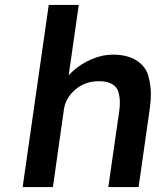

<svg xmlns="http://www.w3.org/2000/svg" viewBox="-20 -760 649 780"><path d="M72 0 178 -740H300L259 -454Q267 -463 278 -473Q311 -502 353.5 -520Q396 -538 438 -538Q498 -538 535 -514Q572 -490 582.5 -452Q593 -414 593 -379Q593 -353 589 -322L543 0H420L465 -313Q467 -330 467 -344Q467 -364 461.5 -385Q456 -406 436 -418Q416 -430 385 -430Q383 -430 380 -430Q353 -430 329.5 -421.5Q306 -413 287.5 -397.5Q269 -382 256.5 -362Q244 -342 240 -318L195 0Z"/></svg>

Font: Lexend Med
Style: Italic
Weight: 500
Italic angle: -8.13011°
Designer: Bonnie Shaver-Troup, Thomas Jockin
Foundry: Lexend
Version: Version 1.007